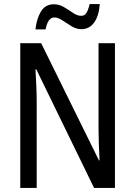

<svg xmlns="http://www.w3.org/2000/svg" viewBox="-20 -927 666 947"><path d="M547 0H444L159 -585H155Q157 -546 159 -505Q161 -464 161 -426V0H80V-714H183L468 -136H471Q469 -174 467.5 -216.5Q466 -259 466 -294V-714H547ZM155 -782Q160 -833 181.5 -869.5Q203 -906 246 -906Q272 -906 295.5 -892Q319 -878 340 -863.5Q361 -849 381 -849Q398 -849 407 -864.5Q416 -880 422 -907H472Q468 -848 444 -815.5Q420 -783 382 -783Q357 -783 333 -797.5Q309 -812 287.5 -826.5Q266 -841 248 -841Q216 -841 205 -782Z"/></svg>

Font: Noto Sans Ethiopic Cond
Style: Regular
Weight: 400
Width: 3
Designer: Monotype Design Team
Foundry: Monotype Imaging Inc.
Version: Version 2.102; ttfautohint (v1.8.4.7-5d5b)